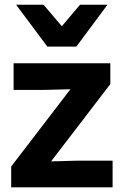

<svg xmlns="http://www.w3.org/2000/svg" viewBox="-20 -800 529 820"><path d="M48.8 -779.8H166L244.1 -688L321.8 -779.8H439L306.2 -601.1H182.1ZM27.8 -88.9 280.8 -418.9 168 -416H38.1V-529.8H451.2V-440.9L198.2 -110.8L311 -113.8H460.9V0H27.8Z"/></svg>

Font: Cooper Hewitt
Style: Semibold
Weight: 709
Designer: Village Type and Design LLC
Foundry: Cooper Hewitt Smithsonian Design Museum
Version: 1.000